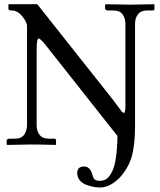

<svg xmlns="http://www.w3.org/2000/svg" viewBox="-20 -666 736 885"><path d="M521.5 -39.1 192.9 -455.1Q166.5 -488.3 158.7 -488.3Q148.9 -488.3 148.9 -439V-88.4Q148.9 -62.5 162.4 -44.7Q175.8 -26.9 203.6 -26.9H230Q238.3 -26.9 238.3 -18.6V0L236.3 2Q164.6 0 125.5 0L13.7 2L10.7 0V-18.6Q10.7 -22.5 15.1 -24.7Q19.5 -26.9 23.9 -26.9H50.3Q78.6 -26.9 91.6 -45.4Q104.5 -64 104.5 -88.4V-550.3Q99.1 -572.8 78.9 -595.2Q58.6 -617.7 36.1 -617.7H30.8Q26.4 -617.7 22.5 -619.9Q18.6 -622.1 18.6 -626V-644.5L21.5 -646.5H151.9L501.5 -205.1Q511.7 -192.4 524.2 -174.8Q536.6 -157.2 541.7 -151.4Q546.9 -145.5 550.8 -145.5Q558.1 -145.5 558.1 -177.7V-556.6Q558.1 -581.1 545.2 -599.4Q532.2 -617.7 503.9 -617.7H477.5Q473.1 -617.7 468.8 -619.9Q464.4 -622.1 464.4 -626V-644.5L467.8 -646.5Q543.5 -644.5 579.1 -644.5L689.9 -646.5L691.9 -644.5V-626Q691.9 -617.7 683.6 -617.7H657.2Q629.4 -617.7 616 -600.1Q602.5 -582.5 602.5 -556.6V-86.4Q602.5 2.9 586.7 57.1Q570.8 111.3 529.3 155.3Q485.4 198.2 440.4 198.2Q425.8 198.2 409.7 195.1Q393.6 191.9 376 185.1Q358.4 178.2 347.2 164.3Q335.9 150.4 335.9 131.8Q335.9 101.6 367.7 101.6Q396.5 101.6 406.2 141.1Q407.7 147 408.9 150.4Q410.2 153.8 413.6 158.4Q417 163.1 423.6 165.3Q430.2 167.5 439.9 167.5Q458.5 167.5 472.2 157.5Q485.8 147.5 497.1 124.3Q508.3 101.1 514.4 60.1Q520.5 19 521.5 -39.1Z"/></svg>

Font: Libertinage
Style: l
Weight: 400
Designer: OSP
Foundry: OSP
Version: Version 1.0; 2008; OFL relea